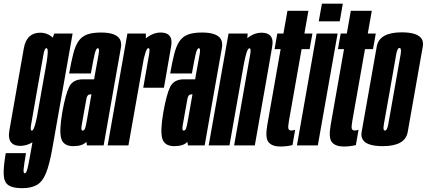

<svg xmlns="http://www.w3.org/2000/svg" viewBox="-76 -780 2290 1030"><path d="M42.5 229.5Q-8 229.5 -31.2 213.2Q-54.5 197 -56.2 156.2Q-58 115.5 -45 41.5H63.5Q53 103 50.8 126.2Q48.5 149.5 57 149.5Q62.5 149.5 67 138.5Q71.5 127.5 77.2 98.5Q83 69.5 92.5 15.5L98 -16.5Q66 2.5 33 2.5Q1 2.5 -14 -13.5Q-34 -34 -25.5 -81.5Q-10.5 -165.5 13 -301Q37 -437 51.8 -520.8Q66.5 -604.5 140 -604.5Q178.5 -604.5 207 -578L215 -600H313.5L205 15Q189.5 103 170.5 149.2Q151.5 195.5 121.2 212.5Q91 229.5 42.5 229.5ZM174 -445Q179 -477 180 -496Q181 -519 174.5 -521.5Q173.5 -521.5 172.5 -521.5Q163 -521.5 156.8 -486Q150.5 -450.5 124 -301Q97.5 -150.5 91.5 -115Q85.5 -83 93 -79.5Q93.5 -79.5 94.5 -79.5Q103 -79.5 110.5 -105Q116 -122.5 122 -151.5Z M390.5 0 387 -19Q366.5 4 317 4Q265 4 252.8 -36Q240.5 -76 258.5 -179.5Q275.5 -274.5 295.2 -314.5Q315 -354.5 369 -354.5H429L432.5 -376Q447 -456.5 453 -489Q458 -517.5 451 -521Q450 -521.5 449 -521.5Q439.5 -521.5 432.2 -491.8Q425 -462 411.5 -386H295Q306 -448.5 316.8 -490.8Q327.5 -533 344.5 -558.2Q361.5 -583.5 390.2 -594.5Q419 -605.5 466 -605.5Q545 -605.5 566.5 -570.5Q577.5 -552 572.5 -523.5Q558 -441.5 534.5 -309.5L480 0ZM389.5 -131.5 414.5 -274H409.5Q391.5 -274 387.8 -250.8Q384 -227.5 375 -180.5Q367 -134 362 -106.5Q358 -83.5 364.5 -80Q366 -79.5 367.5 -79.5Q376 -79.5 380.5 -92Q385 -104.5 389.5 -132Z M692.5 -309.5Q717.5 -451 723.5 -486.5Q729.5 -518.5 722 -521.5Q721.5 -522 720.5 -522Q712 -522 704 -496.5Q699 -480.5 695.5 -466L613 0H501.5L607.5 -600H706.5V-574Q744.5 -605.5 786 -605.5Q818 -605.5 832.5 -589.5Q849 -571 842 -531Q829.5 -456.5 803.5 -309.5Z M932.5 0 929 -19Q908.5 4 859 4Q807 4 794.8 -36Q782.5 -76 800.5 -179.5Q817.5 -274.5 837.2 -314.5Q857 -354.5 911 -354.5H971L974.5 -376Q989 -456.5 995 -489Q1000 -517.5 993 -521Q992 -521.5 991 -521.5Q981.5 -521.5 974.2 -491.8Q967 -462 953.5 -386H837Q848 -448.5 858.8 -490.8Q869.5 -533 886.5 -558.2Q903.5 -583.5 932.2 -594.5Q961 -605.5 1008 -605.5Q1087 -605.5 1108.5 -570.5Q1119.5 -552 1114.5 -523.5Q1100 -441.5 1076.5 -309.5L1022 0ZM931.5 -131.5 956.5 -274H951.5Q933.5 -274 929.8 -250.8Q926 -227.5 917 -180.5Q909 -134 904 -106.5Q900 -83.5 906.5 -80Q908 -79.5 909.5 -79.5Q918 -79.5 922.5 -92Q927 -104.5 931.5 -132Z M1043.5 0 1150 -600H1252.5L1251 -575Q1286 -604.5 1328 -604.5Q1359.5 -604.5 1374 -588.5Q1391.5 -570 1384 -529Q1371 -453 1354 -356.5L1291 0H1180L1243 -357Q1261 -459.5 1266.5 -490Q1271 -517 1264.5 -520.5Q1263.5 -521 1262.5 -521Q1254 -521 1246 -495.5Q1239.5 -474 1233 -441L1155 0Z M1427.5 6Q1384.5 6 1365 -16.8Q1345.5 -39.5 1358 -110L1429.5 -516.5H1397L1411.5 -600H1444.5L1466 -722H1578.5L1557 -600H1600L1585 -516.5H1542L1474 -131.5Q1468 -97.5 1471.5 -88.8Q1475 -80 1485.5 -80Q1499 -80 1507.5 -84L1493 -1.5Q1460.5 6 1427.5 6Z M1517 0 1622.5 -600H1735L1629 0ZM1651 -760.5H1763L1746.5 -665.5H1634Z M1767.5 6Q1724.5 6 1705 -16.8Q1685.5 -39.5 1698 -110L1769.5 -516.5H1737L1751.5 -600H1784.5L1806 -722H1918.5L1897 -600H1940L1925 -516.5H1882L1814 -131.5Q1808 -97.5 1811.5 -88.8Q1815 -80 1825.5 -80Q1839 -80 1847.5 -84L1833 -1.5Q1800.5 6 1767.5 6Z M1977.5 4Q1889 4 1869 -33Q1860 -49 1864 -72Q1877.5 -148 1904.5 -300.5Q1931.5 -453.5 1945 -530Q1958.5 -606.5 2079 -606.5Q2167 -606.5 2187.5 -569Q2196 -553 2192 -530Q2178.5 -453.5 2151.5 -300.5Q2124.5 -148 2111.2 -72Q2098 4 1977.5 4ZM1989 -79.5Q2001 -79.5 2007.2 -114.8Q2013.5 -150 2040 -300.5Q2066.5 -451 2073 -487Q2078.5 -518 2070 -522Q2069 -523 2067.5 -523Q2055.5 -523 2049.2 -487Q2043 -451 2016.5 -300.5Q1990 -150 1983.5 -114.5Q1978 -84 1986 -80Q1987.5 -79.5 1989 -79.5Z"/></svg>

Font: Anybody UltraCondensed SemiBold
Style: Italic
Weight: 600
Width: 1
Italic angle: -10°
Designer: Tyler Finck
Foundry: Etcetera Type Company
Version: Version 1.010; ttfautohint (v1.8.3) -l 8 -r 50 -G 200 -x 14 